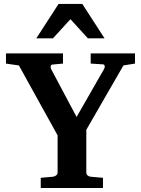

<svg xmlns="http://www.w3.org/2000/svg" viewBox="-20 -937 703 957"><path d="M595.2 -610.8 410.2 -290V-78.1Q410.2 -68.4 416.5 -62.7Q422.9 -57.1 432.1 -56.2L493.2 -50.8V0H183.1V-50.8L244.1 -56.2Q252.4 -57.1 259.8 -62.7Q267.1 -68.4 267.1 -78.1V-262.2L74.2 -610.8L9.8 -620.1V-670.9H293.9V-620.1L241.2 -615.2Q235.8 -615.2 233.2 -607.9Q230.5 -600.6 235.8 -590.8L361.8 -354L498 -591.8Q503.4 -601.1 501.7 -608.6Q500 -616.2 493.2 -616.2L432.1 -620.1V-670.9H652.8V-620.1ZM418 -746.1 331.1 -841.3 244.1 -746.1H161.1L272 -917.5H390.1L501 -746.1Z"/></svg>

Font: Charis SIL Eur
Style: Bold
Weight: 700
Foundry: SIL International
Version: Version 5.000